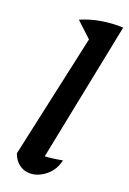

<svg xmlns="http://www.w3.org/2000/svg" viewBox="-144 -782 564 840"><g transform="rotate(20 138.5 -361.5)"><path d="M228 -95Q218 -48 183 -20Q148 8 110 8Q83 8 61 -8Q39 -24 28 -55L154 -631L83 -697Q126 -716 175.5 -724.5Q225 -733 277 -731L147 -84Q189 -87 228 -95Z"/></g></svg>

Font: Piazzolla SemiBold
Style: Italic
Weight: 600
Italic angle: -11.3°
Designer: Juan Pablo del Peral
Foundry: Huerta Tipografica
Version: Version 1.330